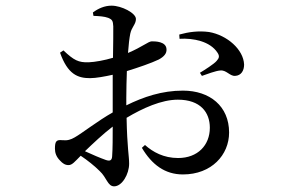

<svg xmlns="http://www.w3.org/2000/svg" viewBox="-20 -591 1040 678"><path d="M354 -26C334 -33 306 -45 280 -57C308 -84 344 -118 378 -144C378 -102 378 -68 376 -39C375 -25 369 -21 354 -26ZM426 -246C426 -276 427 -309 428 -340C467 -352 514 -368 541 -381C559 -391 569 -402 568 -417C567 -445 528 -445 516 -445C504 -445 482 -425 432 -404C434 -433 437 -457 440 -472C445 -496 460 -505 460 -524C460 -545 409 -571 374 -571C349 -571 327 -561 308 -547L310 -535C332 -534 348 -533 362 -528C376 -522 379 -518 380 -498C380 -479 380 -435 379 -387C349 -378 316 -372 293 -371C257 -370 241 -378 204 -413L192 -405C219 -329 254 -315 298 -315C319 -315 351 -321 378 -327V-249V-194C325 -164 269 -120 244 -106C230 -98 219 -94 199 -96C179 -98 174 -92 174 -66C174 -51 179 -37 192 -24C201 -14 210 -8 222 -8C235 -8 244 -20 265 -41C289 -25 314 -5 332 13C357 36 360 67 383 67C411 67 436 24 436 -13C436 -41 429 -68 427 -175C484 -209 550 -239 608 -239C688 -239 721 -194 721 -140C721 -78 678 -33 609 -33C558 -33 520 -54 492 -79L481 -69C516 -10 562 25 626 25C727 25 789 -44 789 -123C789 -216 721 -271 626 -271C552 -271 487 -249 426 -219ZM614 -454C663 -457 722 -445 748 -405C756 -393 754 -386 745 -376C736 -365 701 -343 686 -334L693 -323C710 -329 742 -341 757 -342C779 -345 791 -322 810 -323C832 -324 842 -342 842 -363C840 -416 782 -467 718 -478C680 -483 646 -478 613 -469Z"/></svg>

Font: Noto Serif SC Medium
Style: Regular
Weight: 500
Designer: Ryoko NISHIZUKA 西塚涼子 (kana & ideographs); Frank Grießhammer (Latin, Greek & Cyrillic); Wenlong ZHANG 张文龙 (bopomofo); San
Foundry: Adobe Systems Incorporated
Version: Version 1.001;PS 1.001;hotconv 16.6.54;makeotf.lib2.5.65590